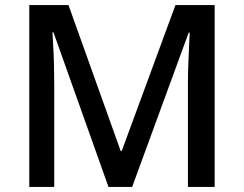

<svg xmlns="http://www.w3.org/2000/svg" viewBox="-20 -734 958 754"><path d="M406 0 190 -607H186Q187 -587 189 -553Q191 -519 192 -480Q193 -441 193 -403V0H95V-714H249L454 -141H458L669 -714H823V0H718V-409Q718 -444 719.5 -481.5Q721 -519 722.5 -552Q724 -585 725 -606H721L499 0Z"/></svg>

Font: Noto Sans Thai Medium
Style: Regular
Weight: 500
Designer: Monotype Design Team
Foundry: Monotype Imaging Inc.
Version: Version 2.001